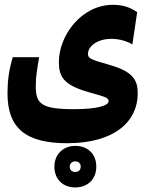

<svg xmlns="http://www.w3.org/2000/svg" viewBox="-20 -427 626 812"><path d="M264.2 178.7C467.3 178.7 562.5 84.5 562.5 -31.7C562.5 -88.4 543 -125 439 -153.8C359.9 -175.8 352.1 -181.2 352.1 -199.7C352.1 -229 388.2 -262.7 451.7 -262.7C486.8 -262.7 517.1 -252 540 -239.7L560.1 -375.5C533.7 -394 502.9 -406.7 458 -406.7C324.2 -406.7 229 -276.9 229 -164.6C229 -102.1 249.5 -67.4 353.5 -37.6C414.1 -20 439.5 -16.1 439.5 0.5C439.5 20 390.1 34.7 293.5 34.7C155.3 34.7 131.3 12.7 131.3 -62C131.3 -106.4 136.7 -129.9 145.5 -185.1H34.2C17.6 -131.8 11.7 -83 11.7 -32.7C11.7 114.7 87.9 178.7 264.2 178.7ZM298.3 365.7C348.6 365.7 387.2 333 387.2 277.8C387.2 221.7 348.6 189.9 298.3 189.9C248.5 189.9 210 224.6 210 277.8C210 331.5 246.6 365.7 298.3 365.7ZM298.3 300.3C285.6 300.3 274.9 293 274.9 277.8C274.9 264.2 284.7 255.4 298.8 255.4C312 255.4 321.3 263.7 321.3 277.8C321.3 292 312 300.3 298.3 300.3Z"/></svg>

Font: Cascadia Code
Style: Bold
Weight: 700
Monospace: yes
Designer: Aaron Bell
Foundry: Saja Typeworks
Version: Version 2404.023